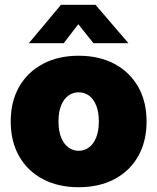

<svg xmlns="http://www.w3.org/2000/svg" viewBox="-20 -764 651 795"><path d="M305.7 11.2Q221.2 11.2 157.7 -22.2Q94.2 -55.7 59.3 -116.9Q24.4 -178.2 24.4 -260.7Q24.4 -343.8 59.3 -404.8Q94.2 -465.8 157.7 -499.5Q221.2 -533.2 305.7 -533.2Q390.6 -533.2 453.9 -499.5Q517.1 -465.8 552 -404.8Q586.9 -343.8 586.9 -260.7Q586.9 -178.2 552 -116.9Q517.1 -55.7 453.9 -22.2Q390.6 11.2 305.7 11.2ZM305.7 -139.6Q329.6 -139.6 348.4 -153.6Q367.2 -167.5 378.2 -194.6Q389.2 -221.7 389.2 -261.2Q389.2 -300.8 378.2 -327.6Q367.2 -354.5 348.4 -368.2Q329.6 -381.8 305.7 -381.8Q282.2 -381.8 263.2 -368.2Q244.1 -354.5 233.2 -327.6Q222.2 -300.8 222.2 -261.2Q222.2 -221.7 233.2 -194.6Q244.1 -167.5 263.2 -153.6Q282.2 -139.6 305.7 -139.6ZM243.7 -585H100.1V-585.9L232.4 -744.1H375.5L511.2 -585.9V-585H367.2L304.2 -663.6Z"/></svg>

Font: Inter 28pt Black
Style: Regular
Weight: 900
Designer: Rasmus Andersson
Foundry: rsms
Version: Version 4.001;git-66647c0bb